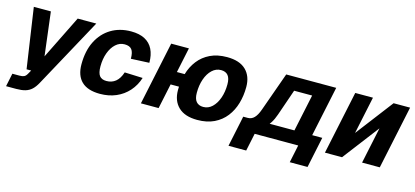

<svg xmlns="http://www.w3.org/2000/svg" viewBox="-59 -984 3392 1571"><g transform="rotate(15 1637.0 -199.0)"><path d="M26 150 49.4 38.2H108.8Q134 38.2 148.1 31.8Q162.2 25.4 173.4 5.2L191.4 -26.8H152.4L77.4 -536H221.8L266.8 -167.2L449 -536H606.6L285.6 52.4Q265.6 89.4 242.5 110.7Q219.4 132 188.2 141Q157 150 112.2 150Z M783 12Q679.2 12 627.3 -37.8Q575.4 -87.6 575.4 -183.6Q575.4 -296.4 616.4 -378Q657.4 -459.6 730.5 -503.8Q803.6 -548 899.8 -548Q969.8 -548 1016.2 -523.5Q1062.6 -499 1085.8 -452.1Q1109 -405.2 1109 -338.2L954.4 -331Q954.4 -385.2 936.2 -408.6Q918 -432 875.4 -432Q833.2 -432 800.4 -402.1Q767.6 -372.2 748.8 -321.2Q730 -270.2 730 -206.4Q730 -151.4 748.5 -127.4Q767 -103.4 807.8 -103.4Q853 -103.4 885 -129.5Q917 -155.6 934.8 -210.2L1088 -204.2Q1067 -138 1023.7 -89.4Q980.4 -40.8 919.4 -14.4Q858.4 12 783 12Z M1128 0 1241.2 -536H1391.2L1278 0ZM1257.6 -212.4 1280.8 -323.6H1479.4L1456.2 -212.4ZM1607 12Q1502 12 1447.4 -40.3Q1392.8 -92.6 1392.8 -183.6Q1392.8 -257 1411.9 -322.7Q1431 -388.4 1470.5 -439.2Q1510 -490 1570.3 -519Q1630.6 -548 1712.6 -548Q1818.2 -548 1872.3 -495.9Q1926.4 -443.8 1926.4 -351.8Q1926.4 -278.4 1907.3 -212.7Q1888.2 -147 1848.9 -96.5Q1809.6 -46 1749.5 -17Q1689.4 12 1607 12ZM1627.4 -103.4Q1670.2 -103.4 1702.6 -134.2Q1735 -165 1753.4 -217.1Q1771.8 -269.2 1771.8 -333Q1771.8 -383.4 1751.9 -408Q1732 -432.6 1692.2 -432.6Q1649.4 -432.6 1616.5 -401.5Q1583.6 -370.4 1565.5 -318.3Q1547.4 -266.2 1547.4 -202.4Q1547.4 -151.6 1568 -127.5Q1588.6 -103.4 1627.4 -103.4Z M1949.6 -36.2 1965 -111.2H2003.6Q2035 -111.2 2057.7 -134.4Q2080.4 -157.6 2098 -207.2L2215.4 -536H2639L2525.8 0H2375.2L2465 -424.2H2312.4L2235.6 -202.2Q2207 -117.6 2155.6 -76.9Q2104.2 -36.2 2031.4 -36.2ZM1910.2 150 1956.2 -68.2H2106.2L2060.2 150ZM1950.6 0 1973.4 -111.2H2575.8L2553 0ZM2429.2 150 2484 -111.2H2634.6L2579.8 150Z M2687 0 2800.2 -536H2950.2L2883.2 -219.2L3125 -536H3264.8L3151.6 0H3001.6L3066.6 -307.6L2831.8 0Z"/></g></svg>

Font: Geist
Style: Italic
Weight: 400
Italic angle: -12°
Designer: Basement.studio, Andrés Briganti, Mateo Zaragoza
Foundry: Basement.studio, Vercel, Andrés Briganti, Guido Ferreyra, Mateo Zaragoza
Version: Version 1.500